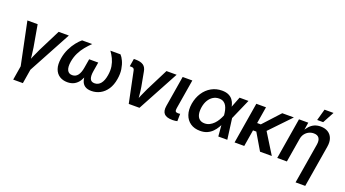

<svg xmlns="http://www.w3.org/2000/svg" viewBox="-66 -1449 4222 2350"><g transform="rotate(20 2045.0 -274.0)"><path d="M176.3 26.4 60.1 -535.6H193.8L244.1 -248.5Q252.4 -199.2 257.1 -149.9Q261.7 -100.6 266.6 -49.8H235.8Q257.3 -100.6 277.8 -149.9Q298.3 -199.2 322.8 -248.5L467.3 -535.6H600.1L296.9 26.4ZM144.5 204.1 178.7 -3.4H304.7L270.5 204.1Z M775.9 7.8Q717.3 7.8 673.8 -20Q630.4 -47.9 611.3 -102.8Q592.3 -157.7 605.5 -239.7Q617.2 -309.6 645.5 -367.9Q673.8 -426.3 708.5 -469.2Q743.2 -512.2 772.9 -535.6H904.3Q865.7 -498.5 830.1 -455.3Q794.4 -412.1 768.6 -359.9Q742.7 -307.6 731.4 -243.2Q719.7 -170.9 738.3 -132.3Q756.8 -93.8 803.2 -93.8Q847.7 -93.8 875 -128.7Q902.3 -163.6 913.1 -230L933.1 -347.7H1051.3L1031.7 -230Q1020.5 -163.6 1034.9 -128.7Q1049.3 -93.8 1094.2 -93.8Q1142.6 -93.8 1173.8 -132.3Q1205.1 -170.9 1216.8 -243.2Q1227.5 -307.6 1218.8 -359.9Q1210 -412.1 1189 -455.3Q1168 -498.5 1141.1 -535.6H1272.5Q1295.4 -512.2 1315.4 -468.8Q1335.4 -425.3 1344.5 -367.2Q1353.5 -309.1 1341.8 -239.7Q1328.6 -157.7 1291.5 -102.5Q1254.4 -47.4 1201.9 -19.8Q1149.4 7.8 1089.4 7.8Q1034.7 7.8 1003.7 -14.4Q972.7 -36.6 960.9 -75.9Q949.2 -115.2 950.7 -166H970.7Q955.6 -114.3 930.4 -75Q905.3 -35.6 867.2 -13.9Q829.1 7.8 775.9 7.8Z M1575.2 0 1491.2 -406.2Q1487.8 -422.9 1478.3 -430.2Q1468.8 -437.5 1450.2 -437.5H1429.2L1445.8 -538.6H1468.8Q1535.6 -538.6 1570.6 -513.9Q1605.5 -489.3 1613.8 -435.1L1648.4 -248.5Q1656.7 -199.2 1661.1 -149.7Q1665.5 -100.1 1670.4 -49.8H1639.6Q1661.1 -100.6 1681.6 -149.9Q1702.1 -199.2 1726.6 -248.5L1871.6 -535.6H2003.9L1714.8 0Z M2145 2.4Q2066.4 2.4 2035.6 -31Q2004.9 -64.5 2016.1 -133.8L2082.5 -535.6H2208.5L2145 -151.9Q2140.1 -123 2147.5 -110.8Q2154.8 -98.6 2180.2 -98.6Q2189.9 -98.6 2196.5 -99.4Q2203.1 -100.1 2208 -101.1L2206.5 -4.9Q2195.8 -2.4 2179.7 0Q2163.6 2.4 2145 2.4Z M2505.9 11.7Q2431.2 11.7 2379.9 -23.7Q2328.6 -59.1 2307.1 -121.8Q2285.6 -184.6 2298.8 -266.6Q2313 -349.1 2354 -411.6Q2395 -474.1 2456.8 -509Q2518.6 -543.9 2594.2 -543.9Q2646 -543.9 2680.4 -527.6Q2714.8 -511.2 2735.1 -483.9Q2755.4 -456.5 2764.6 -423.6Q2773.9 -390.6 2776.9 -357.4H2814L2822.8 -272.9L2858.9 0H2741.7L2718.8 -269.5Q2716.3 -302.2 2709 -333Q2701.7 -363.8 2688 -387.9Q2674.3 -412.1 2651.1 -426.3Q2627.9 -440.4 2593.3 -440.4Q2551.3 -440.4 2516.6 -419.2Q2481.9 -397.9 2458.5 -359.1Q2435.1 -320.3 2426.3 -266.6Q2418 -213.4 2426.5 -174.6Q2435.1 -135.7 2460.7 -114.5Q2486.3 -93.3 2527.3 -93.3Q2562.5 -93.3 2591.8 -108.2Q2621.1 -123 2645.3 -147.7Q2669.4 -172.4 2687.7 -203.4Q2706.1 -234.4 2718.8 -266.6L2823.7 -535.6H2939.9L2821.8 -266.6L2784.7 -182.1H2748.5Q2733.4 -148.9 2713.4 -114.7Q2693.4 -80.6 2665 -51.8Q2636.7 -22.9 2597.9 -5.6Q2559.1 11.7 2505.9 11.7Z M3168 -535.6 3079.6 0H2953.6L3042 -535.6ZM3531.2 -535.6 3225.1 -215.8H3081.5L3095.7 -317.4H3179.7L3379.9 -535.6ZM3285.2 0 3155.3 -220.7 3256.3 -293.9 3438.5 0Z M3686.5 -310.5 3634.8 0H3509.3L3597.7 -535.6H3718.8L3697.3 -402.3L3682.6 -402.8Q3706.5 -449.7 3735.1 -481.2Q3763.7 -512.7 3799.3 -528.3Q3835 -543.9 3878.9 -543.9Q3934.6 -543.9 3974.4 -519.8Q4014.2 -495.6 4031.7 -449.7Q4049.3 -403.8 4038.1 -337.9L3948.2 204.1H3822.3L3909.2 -319.3Q3918.5 -375 3897.9 -405.5Q3877.4 -436 3828.1 -436Q3794.9 -436 3765.1 -421.6Q3735.4 -407.2 3714.4 -379.6Q3693.4 -352.1 3686.5 -310.5ZM3809.6 -604 3851.1 -753.4H3968.3L3887.7 -604Z"/></g></svg>

Font: Inter 20pt SemiBold
Style: Italic
Weight: 600
Italic angle: -9.3988°
Version: Version 4.001;git-66647c0bb